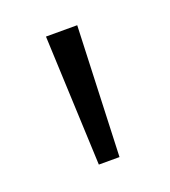

<svg xmlns="http://www.w3.org/2000/svg" viewBox="-64 -764 317 358"><g transform="rotate(-20 94.5 -585.0)"><path d="M126 -714 116 -456H75L64 -714Z"/></g></svg>

Font: Noto Sans Lao Condensed Light
Style: Regular
Weight: 300
Width: 3
Designer: Monotype Design Team
Foundry: Monotype Imaging Inc.
Version: Version 2.003; ttfautohint (v1.8.4.7-5d5b)